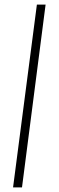

<svg xmlns="http://www.w3.org/2000/svg" viewBox="-20 -763 257 838"><path d="M37 55 141 -743H179L76 55Z"/></svg>

Font: Saira UltraCondensed ExtraLight
Style: Regular
Weight: 250
Width: 1
Designer: Hector Gatti with collaboration of the Omnibus-Type team
Foundry: Omnibus-Type
Version: Version 1.101